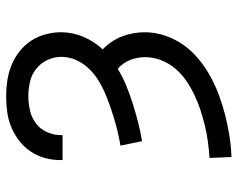

<svg xmlns="http://www.w3.org/2000/svg" viewBox="-96 -472 791 640"><g transform="rotate(-90 300.0 -152.5)"><path d="M96 223 93 150Q120 148 147 144.5Q174 141 200.5 134.5Q227 128 253 119.5Q279 111 304 99Q329 87 351.5 71.5Q374 56 391.5 35Q409 14 419 -12Q429 -38 429 -65Q429 -91 419.5 -115Q410 -139 390 -156Q362 -139 332.5 -127Q303 -115 272.5 -105.5Q242 -96 211 -88Q180 -80 149 -75L134 -147Q158 -151 181 -156.5Q204 -162 227 -169Q250 -176 272.5 -184Q295 -192 317 -202Q339 -212 359 -225.5Q379 -239 395 -257Q411 -275 420.5 -297.5Q430 -320 430 -344Q430 -368 419.5 -390.5Q409 -413 390 -428Q371 -443 347 -448.5Q323 -454 299 -454Q275 -454 251 -448.5Q227 -443 208 -428.5Q189 -414 179 -391.5Q169 -369 169 -345V-340H86V-348Q86 -374 93 -399.5Q100 -425 115 -447Q130 -469 151 -485Q172 -501 196 -511Q220 -521 246.5 -524.5Q273 -528 299 -528Q325 -528 351.5 -524Q378 -520 402.5 -510Q427 -500 448 -483.5Q469 -467 483.5 -445Q498 -423 505 -397Q512 -371 512 -345Q512 -306 496.5 -270Q481 -234 455 -206Q469 -193 480 -176.5Q491 -160 498 -142Q505 -124 508.5 -105Q512 -86 512 -66Q512 -31 500.5 2.5Q489 36 469 64Q449 92 421.5 114.5Q394 137 363.5 153.5Q333 170 300.5 182Q268 194 234 202.5Q200 211 165.5 216.5Q131 222 96 223Z"/></g></svg>

Font: R Plex Mono
Style: Regular
Weight: 400
Monospace: yes
Designer: Belleve Invis
Foundry: Belleve Invis
Version: Version 31.8.0